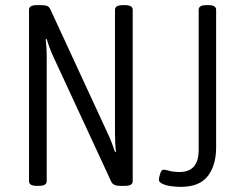

<svg xmlns="http://www.w3.org/2000/svg" viewBox="-20 -722 950 748"><path d="M123 2Q93 2 93 -16V-684Q93 -702 123 -702H139Q156 -702 164 -698.5Q172 -695 176 -686L403 -195Q410 -180 416 -164Q422 -148 428 -130L432 -131Q428 -158 428 -199V-684Q428 -702 459 -702H467Q497 -702 497 -684V-16Q497 2 467 2H447Q422 2 414 -13L186 -505Q172 -536 162 -570L158 -569Q162 -537 162 -501V-16Q162 2 131 2ZM684 6Q668 6 648 3.5Q628 1 613.5 -5.5Q599 -12 599 -22Q599 -30 604 -45.5Q609 -61 617 -61Q624 -61 639.5 -56.5Q655 -52 680 -52Q754 -52 754 -138V-684Q754 -702 784 -702H792Q822 -702 822 -684V-148Q822 -78 789.5 -36Q757 6 684 6Z"/></svg>

Font: Asap Condensed Light
Style: Regular
Weight: 300
Width: 3
Designer: Pablo Cosgaya
Foundry: Omnibus-Type
Version: Version 3.001; ttfautohint (v1.8.4.7-5d5b)